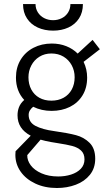

<svg xmlns="http://www.w3.org/2000/svg" viewBox="-20 -710 537 952"><path d="M452.1 77.1Q452.1 124 425.8 156.7Q399.4 189.5 356.2 205.8Q313 222.2 262.2 222.2Q202.1 222.2 155.3 200.2Q108.4 178.2 82.3 140.9Q56.2 103.5 56.2 58.1Q56.2 46.9 57.1 40L132.3 -37.1Q66.9 -71.3 66.9 -138.2Q66.9 -159.7 74.2 -178.7Q81.5 -197.8 100.1 -214.4Q80.1 -235.8 69.6 -263.7Q59.1 -291.5 59.1 -325.2Q59.1 -375.5 82.3 -413.8Q105.5 -452.1 146 -473.1Q186.5 -494.1 236.8 -494.1Q275.9 -494.1 308.8 -481Q341.8 -467.8 365.2 -444.3L439 -512.2L475.1 -465.8L394.5 -403.3Q412.1 -366.7 412.1 -325.2Q412.1 -274.4 389.2 -237.1Q366.2 -199.7 326.2 -179.9Q286.1 -160.2 235.8 -160.2Q185.5 -160.2 144.5 -180.7Q133.8 -171.9 127.9 -162.1Q122.1 -152.3 122.1 -140.1Q122.1 -103.5 156.2 -85.7Q190.4 -67.9 248 -60.1Q317.4 -50.3 356.9 -39.8Q396.5 -29.3 424.3 -1.7Q452.1 25.9 452.1 77.1ZM121.1 -327.1Q121.1 -292.5 135.3 -266.1Q149.4 -239.7 175 -225.3Q200.7 -210.9 234.9 -210.9Q269 -210.9 295.2 -225.3Q321.3 -239.7 335.7 -266.1Q350.1 -292.5 350.1 -327.1Q350.1 -359.4 335.7 -386.2Q321.3 -413.1 295.2 -429Q269 -444.8 234.9 -444.8Q201.2 -444.8 175.3 -428.7Q149.4 -412.6 135.3 -385.5Q121.1 -358.4 121.1 -327.1ZM398.9 80.1Q398.9 51.8 381.6 36.1Q364.3 20.5 338.1 13.7Q312 6.8 264.6 -0.5L231.9 -5.9Q204.6 -10.7 181.2 -17.6L115.2 59.1Q114.3 85 132.3 109.4Q150.4 133.8 185.8 149.4Q221.2 165 269 165Q302.7 165 332.5 155.5Q362.3 146 380.6 127Q398.9 107.9 398.9 80.1ZM94.2 -689.9H156.2Q156.2 -667 167.7 -648.7Q179.2 -630.4 199.2 -620.1Q219.2 -609.9 243.2 -609.9Q266.6 -609.9 286.4 -619.9Q306.2 -629.9 317.6 -648.2Q329.1 -666.5 329.1 -689.9H391.1Q391.1 -648.4 371.8 -618.7Q352.5 -588.9 318.8 -573.5Q285.2 -558.1 243.2 -558.1Q201.2 -558.1 167.2 -573.5Q133.3 -588.9 113.8 -618.7Q94.2 -648.4 94.2 -689.9Z"/></svg>

Font: Acari Sans Light
Style: Regular
Weight: 300
Designer: Alfredo Marco Pradil and Stefan Peev
Foundry: Hanken Design Co.
Version: Version 1.045;January 11, 2019;FontCreator 11.5.0.2425 64-bi